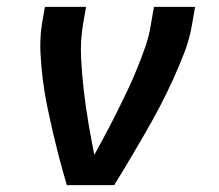

<svg xmlns="http://www.w3.org/2000/svg" viewBox="-20 -540 640 560"><path d="M175 0Q164 -37 154 -75Q144 -113 135 -151.5Q126 -190 118 -228.5Q110 -267 105 -306.5Q100 -346 98 -386.5Q96 -427 102 -468L111 -520H231L222 -468Q214 -419 216.5 -370.5Q219 -322 224.5 -275Q230 -228 238 -181Q246 -134 255 -88Q272 -119 288.5 -150Q305 -181 320.5 -212Q336 -243 351 -274.5Q366 -306 379 -338Q392 -370 403.5 -402.5Q415 -435 420 -468L429 -520H549L540 -468Q533 -426 517.5 -386Q502 -346 484 -306.5Q466 -267 445.5 -228Q425 -189 403 -151Q381 -113 358.5 -75Q336 -37 313 0Z"/></svg>

Font: Zed Sans Extended
Style: Bold Italic
Weight: 700
Width: 7
Italic angle: -9°
Designer: Belleve Invis
Foundry: Belleve Invis
Version: Version 1.0.0; ttfautohint (v1.8.4)